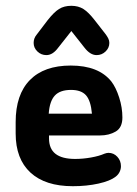

<svg xmlns="http://www.w3.org/2000/svg" viewBox="-20 -631 474 662"><path d="M149 -164H325Q356 -164 379 -177.5Q402 -191 402 -226Q402 -260 391 -294.5Q380 -329 364 -350Q320 -405 224 -405Q132 -405 83 -355Q34 -305 34 -210V-171Q34 -83 85 -36Q136 11 231 11Q279 11 319.5 2Q360 -7 379 -22Q388 -29 392.5 -38.5Q397 -48 397 -58Q397 -77 384.5 -90.5Q372 -104 354 -104Q348 -104 340 -101Q322 -93 294 -88Q266 -83 239 -83Q194 -83 171.5 -100.5Q149 -118 149 -154ZM297 -239H148Q151 -282 169 -301.5Q187 -321 225 -321Q260 -321 276.5 -302.5Q293 -284 297 -239ZM226 -524 271 -467Q291 -441 313 -441Q331 -441 344 -453.5Q357 -466 357 -483Q357 -491 353.5 -498Q350 -505 345 -512L306 -562Q285 -589 267.5 -600Q250 -611 226 -611Q201 -611 183.5 -600Q166 -589 144 -561L106 -511Q101 -505 98.5 -498Q96 -491 96 -483Q96 -466 109 -453.5Q122 -441 140 -441Q162 -441 181 -467Z"/></svg>

Font: Beiruti
Style: Bold
Weight: 700
Designer: Arlette Boutros
Foundry: Boutros
Version: Version 1.41